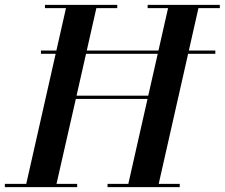

<svg xmlns="http://www.w3.org/2000/svg" viewBox="-61 -770 924 790"><path d="M-41 -13.5V0H256.5V-13.5H171.5L251 -363H546L467 -13.5H381.5V0H678.5V-13.5H592L713 -548.5H825V-562H716L755.5 -736.5H843.5V-750H546.5V-736.5H630.5L591 -562H296L335.5 -736.5H421.5V-750H124V-736.5H210.5L171 -562H107.5V-548.5H168L47 -13.5ZM254 -376.5 293 -548.5H588L549 -376.5Z"/></svg>

Font: Bodoni* 16pt Medium
Style: Italic
Weight: 500
Italic angle: -13°
Version: Version 2.3